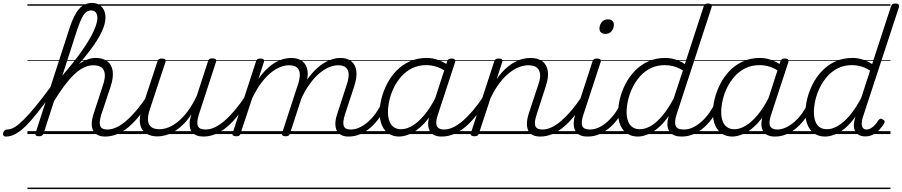

<svg xmlns="http://www.w3.org/2000/svg" viewBox="-187 -914 6149 1309"><path d="M-146 17Q-159 17 -163.5 9.5Q-168 2 -166 -7Q-164 -16 -156.5 -23.5Q-149 -31 -137 -31Q-114 -31 -87.5 -47Q-61 -63 -25.5 -98Q10 -133 57.5 -191Q105 -249 168 -335Q178 -348 184.5 -343Q191 -338 191.5 -324Q192 -310 182 -297Q118 -208 70 -147.5Q22 -87 -15.5 -51Q-53 -15 -84.5 1Q-116 17 -146 17ZM529 17Q500 17 479 6.5Q458 -4 448 -24Q438 -44 438.5 -73Q439 -102 452 -140L517 -340Q530 -380 527.5 -409Q525 -438 506 -453.5Q487 -469 449 -469Q416 -469 383.5 -453Q351 -437 318 -405.5Q285 -374 250 -327Q215 -280 177 -218L162 -246Q206 -319 246 -370.5Q286 -422 323.5 -455Q361 -488 396.5 -503.5Q432 -519 465 -519Q513 -519 543.5 -497Q574 -475 581 -431.5Q588 -388 567 -323L504 -134Q487 -81 496 -56Q505 -31 545 -31Q554 -31 558 -23.5Q562 -16 560.5 -7Q559 2 551.5 9.5Q544 17 529 17ZM78 15Q66 15 59 10.5Q52 6 55 -6L288 -725Q317 -814 353 -854Q389 -894 440 -894Q469 -894 489 -881.5Q509 -869 520.5 -847Q532 -825 532 -794Q532 -773 525.5 -748.5Q519 -724 506 -696.5Q493 -669 474 -638.5Q455 -608 429 -573.5Q403 -539 371 -500.5Q339 -462 300 -419Q261 -376 215 -328L110 -4Q106 6 99 10.5Q92 15 78 15ZM238 -398Q277 -444 310 -485.5Q343 -527 369.5 -564.5Q396 -602 416 -635.5Q436 -669 449.5 -697.5Q463 -726 470 -750Q477 -774 477 -793Q477 -808 472 -819.5Q467 -831 457.5 -837Q448 -843 434 -843Q415 -843 399.5 -830.5Q384 -818 370 -789.5Q356 -761 340 -714ZM0 365H676V375H0ZM0 -20H676V0H0ZM0 -505H676V-500H0ZM0 -885H676V-875H0Z M530 17Q519 17 514.5 9.5Q510 2 511.5 -7Q513 -16 521.5 -23.5Q530 -31 545 -31Q576 -31 608.5 -46.5Q641 -62 675 -91.5Q709 -121 744 -162.5Q779 -204 814 -257Q821 -268 830 -266.5Q839 -265 843.5 -257Q848 -249 842 -239Q805 -178 767.5 -130Q730 -82 691.5 -49.5Q653 -17 612.5 0Q572 17 530 17ZM676 365V375ZM676 -20V0ZM676 -505V-500ZM676 -885V-875Z M887 16Q840 16 808 -5Q776 -26 768 -68.5Q760 -111 781 -176L886 -494Q890 -506 896.5 -510.5Q903 -515 916 -515Q933 -515 939 -509Q945 -503 941 -491L834 -167Q820 -125 822 -94.5Q824 -64 843.5 -48.5Q863 -33 901 -33Q929 -33 961.5 -45.5Q994 -58 1027.5 -85.5Q1061 -113 1093.5 -156.5Q1126 -200 1155 -262L1231 -496Q1235 -508 1241 -512Q1247 -516 1261 -516Q1277 -516 1283.5 -510.5Q1290 -505 1286 -493L1169 -134Q1152 -81 1161.5 -56Q1171 -31 1216 -31Q1226 -31 1229.5 -23.5Q1233 -16 1231.5 -7Q1230 2 1222 9.5Q1214 17 1200 17Q1174 17 1154.5 9.5Q1135 2 1123 -12Q1111 -26 1107.5 -47Q1104 -68 1107 -94L1118 -135Q1090 -92 1059.5 -63Q1029 -34 998.5 -16.5Q968 1 939.5 8.5Q911 16 887 16ZM676 365H1347V375H676ZM676 -20H1347V0H676ZM676 -505H1347V-500H676ZM676 -885H1347V-875H676Z M1200 17Q1189 17 1184.5 9.5Q1180 2 1181.5 -7Q1183 -16 1191.5 -23.5Q1200 -31 1215 -31Q1246 -31 1278.5 -46.5Q1311 -62 1345 -91.5Q1379 -121 1414 -162.5Q1449 -204 1484 -257Q1491 -268 1500 -266.5Q1509 -265 1513.5 -257Q1518 -249 1512 -239Q1475 -178 1437.5 -130Q1400 -82 1361.5 -49.5Q1323 -17 1282.5 0Q1242 17 1200 17ZM1346 365V375ZM1346 -20V0ZM1346 -505V-500ZM1346 -885V-875Z M2189 17Q2160 17 2139.5 6.5Q2119 -4 2109 -24Q2099 -44 2099.5 -73Q2100 -102 2113 -140L2178 -340Q2191 -379 2190 -408Q2189 -437 2172 -453Q2155 -469 2118 -469Q2090 -469 2057.5 -456Q2025 -443 1991.5 -415Q1958 -387 1925.5 -342.5Q1893 -298 1864 -235H1840Q1868 -313 1904.5 -367Q1941 -421 1981.5 -455Q2022 -489 2061 -504Q2100 -519 2133 -519Q2180 -519 2208.5 -496Q2237 -473 2242.5 -429.5Q2248 -386 2227 -323L2165 -134Q2148 -81 2156.5 -56Q2165 -31 2204 -31Q2213 -31 2217.5 -23.5Q2222 -16 2220.5 -7Q2219 2 2211.5 9.5Q2204 17 2189 17ZM1423 15Q1411 15 1403 10Q1395 5 1399 -6L1558 -494Q1562 -506 1568 -510.5Q1574 -515 1587 -515Q1604 -515 1610 -509Q1616 -503 1612 -491L1575 -376Q1603 -416 1632.5 -444Q1662 -472 1691 -488.5Q1720 -505 1747 -512Q1774 -519 1798 -519Q1846 -519 1875 -496Q1904 -473 1910 -429.5Q1916 -386 1894 -323L1790 -4Q1787 6 1780.5 10.5Q1774 15 1759 15Q1748 15 1740 10Q1732 5 1736 -6L1845 -340Q1858 -379 1857 -408Q1856 -437 1838.5 -453Q1821 -469 1783 -469Q1755 -469 1723 -456.5Q1691 -444 1658 -417Q1625 -390 1593 -347Q1561 -304 1532 -243L1453 -4Q1450 6 1444 10.5Q1438 15 1423 15ZM1347 365H2336V375H1347ZM1347 -20H2336V0H1347ZM1347 -505H2336V-500H1347ZM1347 -885H2336V-875H1347Z M2190 17Q2179 17 2174.5 9.5Q2170 2 2171.5 -7Q2173 -16 2181.5 -23.5Q2190 -31 2205 -31Q2235 -31 2265.5 -45.5Q2296 -60 2324.5 -85.5Q2353 -111 2377 -145Q2401 -179 2418 -217Q2423 -228 2431.5 -228Q2440 -228 2447 -220.5Q2454 -213 2450 -203Q2431 -157 2403.5 -117Q2376 -77 2342.5 -47Q2309 -17 2270.5 0Q2232 17 2190 17ZM2336 365V375ZM2336 -20V0ZM2336 -505V-500ZM2336 -885V-875Z M2534 17Q2493 17 2463 -3Q2433 -23 2417 -59.5Q2401 -96 2401 -146Q2401 -190 2413.5 -240.5Q2426 -291 2451 -340.5Q2476 -390 2514 -430Q2552 -470 2604.5 -494.5Q2657 -519 2723 -519Q2761 -519 2800.5 -505Q2840 -491 2871 -467L2859 -423Q2818 -451 2784.5 -460.5Q2751 -470 2720 -470Q2666 -470 2624 -449.5Q2582 -429 2550.5 -394Q2519 -359 2498.5 -317Q2478 -275 2468 -231.5Q2458 -188 2458 -150Q2458 -114 2468 -87.5Q2478 -61 2498 -47Q2518 -33 2549 -33Q2584 -33 2624 -56.5Q2664 -80 2705.5 -129Q2747 -178 2785 -254L2798 -214Q2754 -124 2706 -73.5Q2658 -23 2613.5 -3Q2569 17 2534 17ZM2823 17Q2794 17 2773.5 7Q2753 -3 2742.5 -22.5Q2732 -42 2732 -69Q2732 -96 2743 -130L2861 -494Q2865 -506 2871.5 -510.5Q2878 -515 2891 -515Q2909 -515 2914 -507.5Q2919 -500 2915 -488L2796 -125Q2780 -74 2792.5 -52.5Q2805 -31 2838 -31Q2847 -31 2851 -23.5Q2855 -16 2853.5 -7Q2852 2 2844.5 9.5Q2837 17 2823 17ZM2336 365H2971V375H2336ZM2336 -20H2971V0H2336ZM2336 -505H2971V-500H2336ZM2336 -885H2971V-875H2336Z M2825 17Q2814 17 2809.5 9.5Q2805 2 2806.5 -7Q2808 -16 2816.5 -23.5Q2825 -31 2840 -31Q2871 -31 2903.5 -46.5Q2936 -62 2970 -91.5Q3004 -121 3039 -162.5Q3074 -204 3109 -257Q3116 -268 3125 -266.5Q3134 -265 3138.5 -257Q3143 -249 3137 -239Q3100 -178 3062.5 -130Q3025 -82 2986.5 -49.5Q2948 -17 2907.5 0Q2867 17 2825 17ZM2971 365V375ZM2971 -20V0ZM2971 -505V-500ZM2971 -885V-875Z M3496 17Q3466 17 3445.5 7Q3425 -3 3415 -23.5Q3405 -44 3405.5 -73Q3406 -102 3418 -140L3484 -340Q3498 -380 3495 -409Q3492 -438 3472.5 -453.5Q3453 -469 3415 -469Q3385 -469 3352 -456.5Q3319 -444 3285 -417Q3251 -390 3218.5 -347.5Q3186 -305 3157 -244L3078 -4Q3075 6 3068.5 10.5Q3062 15 3047 15Q3035 15 3027 10Q3019 5 3023 -6L3182 -494Q3186 -506 3192.5 -510.5Q3199 -515 3212 -515Q3229 -515 3235 -509Q3241 -503 3237 -491L3199 -374Q3227 -415 3257 -443Q3287 -471 3317.5 -488Q3348 -505 3376 -512Q3404 -519 3429 -519Q3479 -519 3509.5 -497Q3540 -475 3547.5 -431.5Q3555 -388 3533 -323L3472 -134Q3454 -81 3462.5 -56Q3471 -31 3511 -31Q3520 -31 3524 -23.5Q3528 -16 3526.5 -7Q3525 2 3517.5 9.5Q3510 17 3496 17ZM2971 365H3642V375H2971ZM2971 -20H3642V0H2971ZM2971 -505H3642V-500H2971ZM2971 -885H3642V-875H2971Z M3496 17Q3485 17 3480.5 9.5Q3476 2 3477.5 -7Q3479 -16 3487.5 -23.5Q3496 -31 3511 -31Q3542 -31 3574.5 -46.5Q3607 -62 3641 -91.5Q3675 -121 3710 -162.5Q3745 -204 3780 -257Q3787 -268 3796 -266.5Q3805 -265 3809.5 -257Q3814 -249 3808 -239Q3771 -178 3733.5 -130Q3696 -82 3657.5 -49.5Q3619 -17 3578.5 0Q3538 17 3496 17ZM3642 365V375ZM3642 -20V0ZM3642 -505V-500ZM3642 -885V-875Z M3820 17Q3788 17 3766.5 7Q3745 -3 3734.5 -23.5Q3724 -44 3724.5 -73Q3725 -102 3737 -140L3852 -494Q3857 -506 3863.5 -510.5Q3870 -515 3883 -515Q3899 -515 3905.5 -509Q3912 -503 3908 -491L3791 -134Q3773 -81 3782.5 -56Q3792 -31 3835 -31Q3845 -31 3849 -23.5Q3853 -16 3851.5 -7Q3850 2 3842 9.5Q3834 17 3820 17ZM3940 -683Q3923 -683 3911.5 -692Q3900 -701 3900 -719Q3900 -743 3915 -762.5Q3930 -782 3958 -782Q3975 -782 3986.5 -773Q3998 -764 3998 -745Q3998 -722 3983.5 -702.5Q3969 -683 3940 -683ZM3642 365H3967V375H3642ZM3642 -20H3967V0H3642ZM3642 -505H3967V-500H3642ZM3642 -885H3967V-875H3642Z M3821 17Q3810 17 3805.5 9.5Q3801 2 3802.5 -7Q3804 -16 3812.5 -23.5Q3821 -31 3836 -31Q3866 -31 3896.5 -45.5Q3927 -60 3955.5 -85.5Q3984 -111 4008 -145Q4032 -179 4049 -217Q4054 -228 4062.5 -228Q4071 -228 4078 -220.5Q4085 -213 4081 -203Q4062 -157 4034.5 -117Q4007 -77 3973.5 -47Q3940 -17 3901.5 0Q3863 17 3821 17ZM3967 365V375ZM3967 -20V0ZM3967 -505V-500ZM3967 -885V-875Z M4161 17Q4120 17 4089.5 -3Q4059 -23 4043 -59.5Q4027 -96 4027 -146Q4027 -190 4039.5 -241Q4052 -292 4077 -341Q4102 -390 4141 -430.5Q4180 -471 4232 -495Q4284 -519 4350 -519Q4383 -519 4418.5 -508Q4454 -497 4482 -477L4610 -869Q4614 -881 4620.5 -885.5Q4627 -890 4640 -890Q4659 -890 4663.5 -882.5Q4668 -875 4664 -863L4426 -134Q4409 -81 4419.5 -56Q4430 -31 4474 -31Q4483 -31 4487 -23.5Q4491 -16 4489.5 -7Q4488 2 4480.5 9.5Q4473 17 4459 17Q4433 17 4414 10Q4395 3 4383 -10.5Q4371 -24 4366 -43.5Q4361 -63 4364 -89L4372 -123Q4334 -69 4296 -38.5Q4258 -8 4223.5 4.5Q4189 17 4161 17ZM4176 -33Q4211 -33 4249.5 -55Q4288 -77 4328 -124Q4368 -171 4406 -243L4469 -434Q4433 -455 4403 -462.5Q4373 -470 4346 -470Q4293 -470 4250.5 -449.5Q4208 -429 4177 -394Q4146 -359 4125.5 -317Q4105 -275 4095 -231.5Q4085 -188 4085 -150Q4085 -114 4095 -87.5Q4105 -61 4125 -47Q4145 -33 4176 -33ZM3967 365H4608V375H3967ZM3967 -20H4608V0H3967ZM3967 -505H4608V-500H3967ZM3967 -885H4608V-875H3967Z M4462 17Q4451 17 4446.5 9.5Q4442 2 4443.5 -7Q4445 -16 4453.5 -23.5Q4462 -31 4477 -31Q4507 -31 4537.5 -45.5Q4568 -60 4596.5 -85.5Q4625 -111 4649 -145Q4673 -179 4690 -217Q4695 -228 4703.5 -228Q4712 -228 4719 -220.5Q4726 -213 4722 -203Q4703 -157 4675.5 -117Q4648 -77 4614.5 -47Q4581 -17 4542.5 0Q4504 17 4462 17ZM4608 365V375ZM4608 -20V0ZM4608 -505V-500ZM4608 -885V-875Z M4806 17Q4765 17 4735 -3Q4705 -23 4689 -59.5Q4673 -96 4673 -146Q4673 -190 4685.5 -240.5Q4698 -291 4723 -340.5Q4748 -390 4786 -430Q4824 -470 4876.5 -494.5Q4929 -519 4995 -519Q5033 -519 5072.5 -505Q5112 -491 5143 -467L5131 -423Q5090 -451 5056.5 -460.5Q5023 -470 4992 -470Q4938 -470 4896 -449.5Q4854 -429 4822.5 -394Q4791 -359 4770.5 -317Q4750 -275 4740 -231.5Q4730 -188 4730 -150Q4730 -114 4740 -87.5Q4750 -61 4770 -47Q4790 -33 4821 -33Q4856 -33 4896 -56.5Q4936 -80 4977.5 -129Q5019 -178 5057 -254L5070 -214Q5026 -124 4978 -73.5Q4930 -23 4885.5 -3Q4841 17 4806 17ZM5095 17Q5066 17 5045.5 7Q5025 -3 5014.5 -22.5Q5004 -42 5004 -69Q5004 -96 5015 -130L5133 -494Q5137 -506 5143.5 -510.5Q5150 -515 5163 -515Q5181 -515 5186 -507.5Q5191 -500 5187 -488L5068 -125Q5052 -74 5064.5 -52.5Q5077 -31 5110 -31Q5119 -31 5123 -23.5Q5127 -16 5125.5 -7Q5124 2 5116.5 9.5Q5109 17 5095 17ZM4608 365H5243V375H4608ZM4608 -20H5243V0H4608ZM4608 -505H5243V-500H4608ZM4608 -885H5243V-875H4608Z M5097 17Q5086 17 5081.5 9.5Q5077 2 5078.5 -7Q5080 -16 5088.5 -23.5Q5097 -31 5112 -31Q5142 -31 5172.5 -45.5Q5203 -60 5231.5 -85.5Q5260 -111 5284 -145Q5308 -179 5325 -217Q5330 -228 5338.5 -228Q5347 -228 5354 -220.5Q5361 -213 5357 -203Q5338 -157 5310.5 -117Q5283 -77 5249.5 -47Q5216 -17 5177.5 0Q5139 17 5097 17ZM5243 365V375ZM5243 -20V0ZM5243 -505V-500ZM5243 -885V-875Z M5438 17Q5396 17 5366 -3Q5336 -23 5320 -59.5Q5304 -96 5304 -146Q5304 -190 5316.5 -241Q5329 -292 5354 -341Q5379 -390 5417.5 -430.5Q5456 -471 5508 -495Q5560 -519 5627 -519Q5660 -519 5695 -508Q5730 -497 5759 -477L5887 -869Q5891 -881 5897.5 -885.5Q5904 -890 5917 -890Q5935 -890 5939.5 -882.5Q5944 -875 5941 -863L5695 -113Q5683 -72 5690.5 -51.5Q5698 -31 5720 -31Q5736 -31 5751 -40Q5766 -49 5779 -63.5Q5792 -78 5802 -94Q5807 -101 5814 -104Q5821 -107 5831 -100Q5843 -94 5844 -86.5Q5845 -79 5840 -71Q5827 -50 5808.5 -30Q5790 -10 5766 3Q5742 16 5712 16Q5684 16 5665 4Q5646 -8 5638.5 -31Q5631 -54 5637 -88Q5639 -96 5641.5 -104.5Q5644 -113 5646 -120Q5609 -68 5571.5 -37.5Q5534 -7 5499.5 5Q5465 17 5438 17ZM5362 -150Q5362 -114 5371.5 -87.5Q5381 -61 5401 -47Q5421 -33 5452 -33Q5487 -33 5526 -56Q5565 -79 5605 -125.5Q5645 -172 5684 -245L5745 -433Q5709 -455 5679.5 -462.5Q5650 -470 5623 -470Q5569 -470 5527 -449.5Q5485 -429 5454 -394Q5423 -359 5402.5 -317Q5382 -275 5372 -231.5Q5362 -188 5362 -150ZM5243 365H5884V375H5243ZM5243 -20H5884V0H5243ZM5243 -505H5884V-500H5243ZM5243 -885H5884V-875H5243Z"/></svg>

Font: Playwrite DK Loopet Guides
Style: Regular
Weight: 400
Designer: Veronika Burian, José Scaglione
Foundry: TypeTogether
Version: Version 1.003